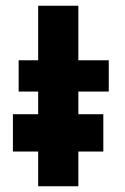

<svg xmlns="http://www.w3.org/2000/svg" viewBox="-20 -649 434 669"><path d="M253 -330V-251H340V-121H253V0H113V-121H25V-251H113V-330H45V-439H113V-629H253V-439H359V-330Z"/></svg>

Font: Josefin Sans
Style: Bold
Weight: 700
Designer: Santiago Orozco
Foundry: Typemade
Version: Version 2.000